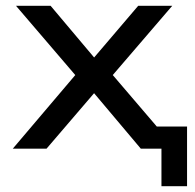

<svg xmlns="http://www.w3.org/2000/svg" viewBox="-20 -511 671 660"><path d="M535 129V0H493V-76H623V129ZM24 0 260 -278 261 -227 35 -491H154L314 -301H293L455 -491H572L347 -229L348 -276L584 0H464L293 -203H314L140 0Z"/></svg>

Font: Nunito Sans 10pt SemiExpanded Medium
Style: Regular
Weight: 500
Width: 6
Designer: Vernon Adams
Foundry: Vernon Adams
Version: Version 3.101;gftools[0.9.27]